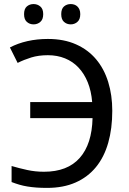

<svg xmlns="http://www.w3.org/2000/svg" viewBox="-20 -916 634 946"><path d="M215.8 -644Q169.9 -644 133.8 -632.8Q97.7 -621.6 66.9 -606L28.8 -682.1Q67.4 -702.6 115.2 -713.4Q163.1 -724.1 215.8 -724.1Q294.9 -724.1 354.5 -697.5Q414.1 -670.9 453.6 -623.8Q493.2 -576.7 513.2 -511.7Q533.2 -446.8 533.2 -370.1Q533.2 -282.7 513.2 -212.4Q493.2 -142.1 452.9 -92.8Q412.6 -43.5 352.3 -16.8Q292 9.8 211.9 9.8Q183.6 9.8 159.9 8.1Q136.2 6.3 115.2 2.9Q94.2 -0.5 75.2 -6.1Q56.2 -11.7 37.1 -19V-98.1Q75.2 -86.9 114.3 -78.4Q153.3 -69.8 196.8 -69.8Q312.5 -69.8 372.8 -137.9Q433.1 -206.1 436 -334H128.9V-413.1H434.1Q429.7 -467.3 412.4 -510.3Q395 -553.2 366.9 -583Q338.9 -612.8 300.5 -628.4Q262.2 -644 215.8 -644ZM98.6 -846.2Q98.6 -872.6 112.3 -884.3Q126 -896 145.5 -896Q164.6 -896 178.7 -884Q192.9 -872.1 192.9 -846.2Q192.9 -820.3 178.7 -808.1Q164.6 -795.9 145.5 -795.9Q126 -795.9 112.3 -808.1Q98.6 -820.3 98.6 -846.2ZM281.7 -846.2Q281.7 -872.6 295.4 -884.3Q309.1 -896 328.6 -896Q337.9 -896 346.4 -893.1Q355 -890.1 361.3 -884Q367.7 -877.9 371.6 -868.7Q375.5 -859.4 375.5 -846.2Q375.5 -820.3 361.3 -808.1Q347.2 -795.9 328.6 -795.9Q309.1 -795.9 295.4 -808.1Q281.7 -820.3 281.7 -846.2Z"/></svg>

Font: WenQuanYi Micro Hei
Style: Regular
Weight: 400
Foundry: Ascender Corporation
Version: Version 0.2.0-beta